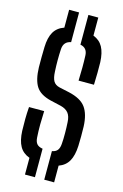

<svg xmlns="http://www.w3.org/2000/svg" viewBox="-147 -967 721 1126"><g transform="rotate(15 214.0 -404.0)"><path d="M243 96.5V-77Q265 -81 275.5 -94Q286 -107 288 -132Q290.5 -162.5 290.2 -198.2Q290 -234 288 -265Q286.5 -300.5 271.2 -319.8Q256 -339 224.5 -347L159.5 -362Q94 -378 69 -417.5Q44 -457 42 -532Q41.5 -562 41.8 -592.8Q42 -623.5 43 -655Q44.5 -712.5 64.2 -746.8Q84 -781 126 -795.5V-904H186.5V-723.5Q142.5 -715.5 139.5 -669Q137.5 -633.5 137.5 -600.5Q137.5 -567.5 139.5 -532Q141 -494.5 152 -475.2Q163 -456 190 -449.5L250 -436.5Q323.5 -420 353 -379.8Q382.5 -339.5 385.5 -265Q386.5 -237 386.2 -205.2Q386 -173.5 385 -146.5Q382.5 -88.5 363 -54Q343.5 -19.5 303 -5V96.5ZM287 -517Q288.5 -560 288.8 -596.8Q289 -633.5 287.5 -669Q286 -715.5 243 -723.5V-904H303V-794.5Q342 -779.5 360.8 -745.5Q379.5 -711.5 382 -654.5Q383.5 -594 380.5 -517ZM126 96.5V-5Q85 -20 65.8 -54.2Q46.5 -88.5 44 -146.5Q43 -184 43.2 -218.5Q43.5 -253 46.5 -292H138.5Q136.5 -249.5 136.2 -210Q136 -170.5 138.5 -132Q140 -106.5 151 -93.5Q162 -80.5 186.5 -76.5V96.5Z"/></g></svg>

Font: Big Shoulders Stencil Text SemiBold
Style: Regular
Weight: 600
Designer: Patric King
Foundry: XO Type Co
Version: Version 1.000